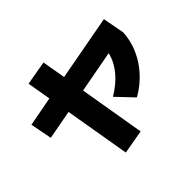

<svg xmlns="http://www.w3.org/2000/svg" viewBox="-184 -1008 1306 1306"><g transform="rotate(-45 469.0 -354.5)"><path d="M50.8 -371.1 260.7 -410.2 340.8 60.5 513.7 30.3 433.6 -443.4 736.3 -500C716.3 -412.1 650.9 -330.6 546.9 -269.5L659.2 -151.4C803.7 -232.4 899.4 -377.9 906.2 -531.2L877 -686.5L407.2 -599.6L377.9 -768.6L204.1 -738.3L233.4 -567.4L20.5 -527.3Z"/></g></svg>

Font: Pretendard Black
Style: Regular
Weight: 900
Designer: Base glyphs from Inter by Rasmus Andersson; Hangeul glyphs from Noto Sans CJK(Source Han Sans) by Jang Soo-young and Kan
Foundry: Kil Hyung-jin
Version: Version 1.309;Glyphs 3.2 (3225)